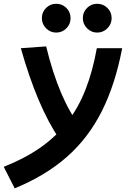

<svg xmlns="http://www.w3.org/2000/svg" viewBox="-77 -775 683 1025"><path d="M1.5 230.5 -57.1 115.7Q56.2 70.8 139.9 12Q223.6 -46.9 282.7 -123.5Q341.8 -200.2 379.9 -297.9Q418 -395.5 439.9 -517.6H575.2Q538.1 -322.8 465.8 -179.9Q393.6 -37.1 279.5 63Q165.5 163.1 1.5 230.5ZM169.4 -527.3Q238.3 -243.7 352.5 -98.1L241.7 -29.8Q180.2 -121.1 128.9 -242.4Q77.6 -363.8 34.2 -517.6ZM441.7 -601.1Q410.3 -601.1 387.8 -623.8Q365.2 -646.6 365.2 -678.2Q365.2 -710.4 387.8 -732.7Q410.3 -754.9 441.7 -754.9Q473.6 -754.9 496.3 -732.6Q519 -710.3 519 -678.2Q519 -646.6 496.3 -623.8Q473.6 -601.1 441.7 -601.1ZM223 -601.1Q191.4 -601.1 168.9 -623.8Q146.5 -646.6 146.5 -678.2Q146.5 -710.4 169 -732.7Q191.6 -754.9 222.9 -754.9Q254.9 -754.9 277.3 -732.6Q299.8 -710.3 299.8 -678.2Q299.8 -646.6 277.4 -623.8Q255.1 -601.1 223 -601.1Z"/></svg>

Font: Cascadia Code PL
Style: Italic
Weight: 400
Italic angle: -10°
Monospace: yes
Designer: Aaron Bell
Foundry: Saja Typeworks
Version: Version 2404.023